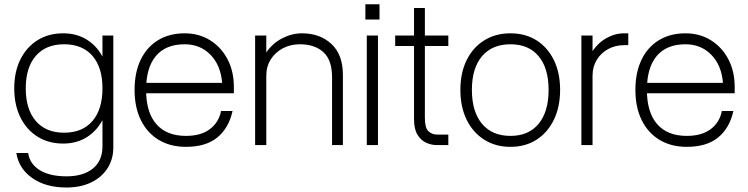

<svg xmlns="http://www.w3.org/2000/svg" viewBox="-20 -662 3414 876"><path d="M97.5 -259Q97.5 -163 143.5 -109.8Q189.5 -56.5 272.5 -56.5Q356 -56.5 401.8 -109.8Q447.5 -163 447.5 -259Q447.5 -354.5 401.8 -407.2Q356 -460 272.5 -460Q189.5 -460 143.5 -407.2Q97.5 -354.5 97.5 -259ZM480.5 -259Q480.5 -183.5 454 -126.8Q427.5 -70 379.8 -38.5Q332 -7 268.5 -7Q201.5 -7 151.2 -38.5Q101 -70 73 -126.8Q45 -183.5 45 -259Q45 -334.5 73 -390.8Q101 -447 151.2 -478.5Q201.5 -510 268.5 -510Q332 -510 379.8 -478.8Q427.5 -447.5 454 -391.2Q480.5 -335 480.5 -259ZM497 -500V10.5Q497 65 470.2 106.2Q443.5 147.5 395.5 170.5Q347.5 193.5 283 193.5Q188.5 193.5 127 150.2Q65.5 107 54.5 36H108.5Q115.5 86 161.2 114.2Q207 142.5 283 142.5Q360.5 142.5 404 106.8Q447.5 71 447.5 6V-500Z M594 -252Q594 -172 622.8 -113.8Q651.5 -55.5 704.2 -23.8Q757 8 828.5 8Q919.5 8 971.8 -35Q1024 -78 1041 -155.5H988.5Q978.5 -104 937.8 -73Q897 -42 828.5 -42Q740 -42 693.2 -95.8Q646.5 -149.5 646.5 -252Q646.5 -353.5 691.5 -406.8Q736.5 -460 822.5 -460Q893.5 -460 940.2 -412.2Q987 -364.5 993.5 -284H638V-236.5H1047V-265.5Q1047 -336.5 1018.2 -391.5Q989.5 -446.5 938.8 -478.2Q888 -510 822.5 -510Q753 -510 701.5 -478.8Q650 -447.5 622 -389.5Q594 -331.5 594 -252Z M1495 -309.5V0H1544.5V-320.5Q1544.5 -413 1492 -461.5Q1439.5 -510 1358 -510Q1312 -510 1268 -487.5Q1224 -465 1195 -423Q1166 -381 1165.5 -322.5L1195 -316.5Q1195 -358.5 1215.2 -390.8Q1235.5 -423 1270.2 -441.5Q1305 -460 1348.5 -460Q1415.5 -460 1455.2 -424.2Q1495 -388.5 1495 -309.5ZM1144 -500V0H1195V-500Z M1647 -642.5V-573H1711.5V-642.5ZM1653.5 -500V0H1704.5V-500Z M1783 -500V-452H2025.5V-500ZM2025.5 -48H1974.5Q1951.5 -48 1935 -63Q1918.5 -78 1918.5 -124V-625.5H1869V-118Q1869 -73 1884.8 -47.2Q1900.5 -21.5 1924.5 -10.8Q1948.5 0 1973.5 0H2025.5Z M2080.5 -252Q2080.5 -174 2109.2 -115.5Q2138 -57 2189.5 -24.5Q2241 8 2309 8Q2377 8 2427.8 -24.5Q2478.5 -57 2507 -115.5Q2535.5 -174 2535.5 -252Q2535.5 -330 2507 -388Q2478.5 -446 2427.8 -478Q2377 -510 2309 -510Q2241 -510 2189.5 -478Q2138 -446 2109.2 -388Q2080.5 -330 2080.5 -252ZM2483 -252Q2483 -152.5 2437.5 -97.2Q2392 -42 2309 -42Q2225.5 -42 2179.2 -97.2Q2133 -152.5 2133 -252Q2133 -351 2179.2 -405.5Q2225.5 -460 2309 -460Q2392 -460 2437.5 -405.5Q2483 -351 2483 -252Z M2846.5 -456V-510H2827Q2785.5 -510 2745.8 -487.5Q2706 -465 2680 -423Q2654 -381 2654 -322.5L2683.5 -316.5Q2683.5 -357.5 2702.8 -389Q2722 -420.5 2754.8 -438.2Q2787.5 -456 2828 -456ZM2632.5 -500V0H2683.5V-500Z M2879 -252Q2879 -172 2907.8 -113.8Q2936.5 -55.5 2989.2 -23.8Q3042 8 3113.5 8Q3204.5 8 3256.8 -35Q3309 -78 3326 -155.5H3273.5Q3263.5 -104 3222.8 -73Q3182 -42 3113.5 -42Q3025 -42 2978.2 -95.8Q2931.5 -149.5 2931.5 -252Q2931.5 -353.5 2976.5 -406.8Q3021.5 -460 3107.5 -460Q3178.5 -460 3225.2 -412.2Q3272 -364.5 3278.5 -284H2923V-236.5H3332V-265.5Q3332 -336.5 3303.2 -391.5Q3274.5 -446.5 3223.8 -478.2Q3173 -510 3107.5 -510Q3038 -510 2986.5 -478.8Q2935 -447.5 2907 -389.5Q2879 -331.5 2879 -252Z"/></svg>

Font: Overused Grotesk Light
Style: Regular
Weight: 300
Designer: RandomMaerks
Version: Version 0.005